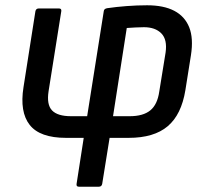

<svg xmlns="http://www.w3.org/2000/svg" viewBox="-20 -522 792 727"><path d="M279 185Q268 185 270 174L297 0H230Q131 0 92.5 -49Q54 -98 69 -192L114 -479Q116 -490 127 -490H203Q214 -490 212 -479L164 -177Q156 -126 177 -104Q198 -82 249 -82H310L373 -480Q374 -489 386 -491Q420 -496 459.5 -499Q499 -502 537 -502Q600 -502 640 -481Q680 -460 696.5 -418.5Q713 -377 703 -313L682 -181Q667 -88 615 -44Q563 0 467 0H395L367 174Q365 185 354 185ZM408 -82H471Q522 -82 549 -104Q576 -126 583 -175L607 -323Q614 -372 591 -395.5Q568 -419 525 -419Q509 -419 492.5 -418Q476 -417 460 -416Z"/></svg>

Font: Sofia Sans SemiBold
Style: Italic
Weight: 600
Italic angle: -9°
Designer: Botio Nikoltchev, Ani Petrova
Foundry: lettersoup
Version: Version 4.100-B